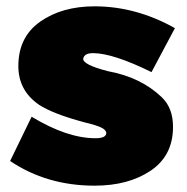

<svg xmlns="http://www.w3.org/2000/svg" viewBox="-20 -577 592 607"><path d="M279 10Q128 10 12 -68L80 -208Q192 -140 282 -140Q315 -140 316 -156Q316 -166 300 -173.8Q284 -181.5 248 -190Q147 -217 103 -246Q38 -291 38 -368Q38 -460 107 -508.5Q176 -557 279 -557Q410 -557 533 -488L459 -349Q337 -409 274 -409Q246 -409 243 -391Q243 -372 321 -352Q425 -333 491 -270Q527 -236 527 -176Q527 -85 456.5 -37.5Q386 10 279 10Z"/></svg>

Font: Argentum Novus Black
Style: Regular
Weight: 900
Designer: Julieta Ulanovsky (font) & Cristiano Sobral (main changes)
Foundry: Julieta Ulanovsky (font) & Cristiano Sobral (main changes)
Version: Version 3.00;November 27, 2020;FontCreator 13.0.0.2655 64-bi